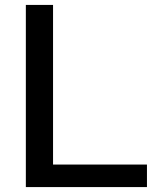

<svg xmlns="http://www.w3.org/2000/svg" viewBox="-20 -760 624 780"><path d="M85 0V-740H195.5V-91.5H577V0Z"/></svg>

Font: Encode Sans SmExp Md
Style: Regular
Weight: 500
Width: 6
Designer: Multiple Designers
Foundry: Impallari Type
Version: Version 3.002; ttfautohint (v1.8.3) -l 8 -r 50 -G 200 -x 14 